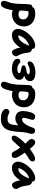

<svg xmlns="http://www.w3.org/2000/svg" viewBox="1732 -2315 825 4367"><g transform="rotate(90 2144.5 -131.5)"><path d="M281 9Q222 9 180 -12Q138 -33 118 -67.5Q98 -102 106 -142Q109 -160 124.5 -174Q140 -188 157 -188Q173 -188 185 -180.5Q197 -173 210 -163.5Q223 -154 240.5 -147Q258 -140 286 -140Q330 -140 360.5 -158.5Q391 -177 400 -221Q407 -254 399 -281Q391 -308 370.5 -327.5Q350 -347 321.5 -357.5Q293 -368 260 -368Q244 -368 227.5 -365Q211 -362 186 -362Q165 -362 149 -372.5Q133 -383 124 -400.5Q115 -418 119 -439Q129 -486 166 -503.5Q203 -521 270 -521Q344 -521 403 -498Q462 -475 501 -432Q540 -389 554.5 -329Q569 -269 554 -197Q545 -151 521 -114Q497 -77 460 -49.5Q423 -22 377.5 -6.5Q332 9 281 9ZM46 261Q26 261 10 250.5Q-6 240 -14.5 219Q-23 198 -16 166Q-12 145 -6.5 128.5Q-1 112 5.5 95.5Q12 79 18.5 58.5Q25 38 31 8Q46 -67 48.5 -134.5Q51 -202 52 -268Q53 -334 63 -406Q66 -429 82.5 -442.5Q99 -456 123 -456Q151 -456 174.5 -443Q198 -430 210 -409.5Q222 -389 218 -363Q206 -306 203 -254Q200 -202 199.5 -153.5Q199 -105 196.5 -56Q194 -7 184 46Q175 86 164.5 124Q154 162 138 193Q122 224 99.5 242.5Q77 261 46 261Z M760 10Q709 10 674.5 -13.5Q640 -37 626.5 -76.5Q613 -116 622 -163Q632 -214 659.5 -265.5Q687 -317 725.5 -362.5Q764 -408 810.5 -443.5Q857 -479 905.5 -499.5Q954 -520 1001 -520Q1038 -520 1059 -496Q1080 -472 1071 -428Q1068 -412 1057 -403Q1046 -394 1032 -391Q966 -380 909.5 -341Q853 -302 814 -247.5Q775 -193 763 -134Q760 -117 759.5 -102.5Q759 -88 763 -66L715 -168Q736 -150 753 -143.5Q770 -137 795 -137Q846 -137 903 -202.5Q960 -268 1003 -393Q1012 -417 1033 -430.5Q1054 -444 1076 -444Q1112 -444 1133 -419Q1154 -394 1158 -363Q1166 -315 1172 -275Q1178 -235 1191 -197.5Q1204 -160 1230 -120Q1241 -105 1240.5 -84Q1240 -63 1229 -42Q1218 -21 1197.5 -7Q1177 7 1148 7Q1131 7 1118.5 -0.5Q1106 -8 1099 -20Q1084 -45 1073 -70Q1062 -95 1054.5 -123.5Q1047 -152 1042 -189Q1037 -226 1034 -274L1088 -278Q1055 -194 1014.5 -138.5Q974 -83 930.5 -50Q887 -17 844 -3.5Q801 10 760 10Z M1526 10Q1483 10 1440 1.5Q1397 -7 1362.5 -24.5Q1328 -42 1310 -69Q1292 -96 1298 -134Q1302 -156 1319.5 -169.5Q1337 -183 1355 -183Q1374 -183 1387 -172.5Q1400 -162 1417 -148Q1434 -134 1463 -123.5Q1492 -113 1540 -113Q1578 -113 1600.5 -125Q1623 -137 1625 -154Q1626 -166 1614.5 -174.5Q1603 -183 1579 -190Q1555 -197 1519 -203Q1476 -209 1460.5 -223.5Q1445 -238 1450 -267Q1454 -290 1476.5 -299.5Q1499 -309 1546 -316Q1597 -324 1623 -334.5Q1649 -345 1651 -361Q1653 -381 1633 -389Q1613 -397 1579 -397Q1530 -397 1496.5 -384.5Q1463 -372 1440 -359.5Q1417 -347 1398 -347Q1375 -347 1364.5 -364Q1354 -381 1358 -402Q1364 -435 1388.5 -457.5Q1413 -480 1449 -494.5Q1485 -509 1526 -516.5Q1567 -524 1607 -524Q1713 -524 1765 -486.5Q1817 -449 1805 -382Q1801 -350 1777 -324Q1753 -298 1714.5 -280.5Q1676 -263 1626 -255V-274Q1680 -272 1715.5 -255.5Q1751 -239 1766 -209Q1781 -179 1774 -135Q1767 -94 1733 -61.5Q1699 -29 1645.5 -9.5Q1592 10 1526 10Z M2120 9Q2061 9 2019 -12Q1977 -33 1957 -67.5Q1937 -102 1945 -142Q1948 -160 1963.5 -174Q1979 -188 1996 -188Q2012 -188 2024 -180.5Q2036 -173 2049 -163.5Q2062 -154 2079.5 -147Q2097 -140 2125 -140Q2169 -140 2199.5 -158.5Q2230 -177 2239 -221Q2246 -254 2238 -281Q2230 -308 2209.5 -327.5Q2189 -347 2160.5 -357.5Q2132 -368 2099 -368Q2083 -368 2066.5 -365Q2050 -362 2025 -362Q2004 -362 1988 -372.5Q1972 -383 1963 -400.5Q1954 -418 1958 -439Q1968 -486 2005 -503.5Q2042 -521 2109 -521Q2183 -521 2242 -498Q2301 -475 2340 -432Q2379 -389 2393.5 -329Q2408 -269 2393 -197Q2384 -151 2360 -114Q2336 -77 2299 -49.5Q2262 -22 2216.5 -6.5Q2171 9 2120 9ZM1885 261Q1865 261 1849 250.5Q1833 240 1824.5 219Q1816 198 1823 166Q1827 145 1832.5 128.5Q1838 112 1844.5 95.5Q1851 79 1857.5 58.5Q1864 38 1870 8Q1885 -67 1887.5 -134.5Q1890 -202 1891 -268Q1892 -334 1902 -406Q1905 -429 1921.5 -442.5Q1938 -456 1962 -456Q1990 -456 2013.5 -443Q2037 -430 2049 -409.5Q2061 -389 2057 -363Q2045 -306 2042 -254Q2039 -202 2038.5 -153.5Q2038 -105 2035.5 -56Q2033 -7 2023 46Q2014 86 2003.5 124Q1993 162 1977 193Q1961 224 1938.5 242.5Q1916 261 1885 261Z M2668 261Q2581 261 2528.5 241Q2476 221 2455 190Q2434 159 2440 126Q2446 98 2463.5 83Q2481 68 2508 68Q2525 68 2536.5 74Q2548 80 2564 88.5Q2580 97 2605 103Q2630 109 2674 109Q2709 109 2733.5 96.5Q2758 84 2772.5 60.5Q2787 37 2794 5Q2801 -32 2804 -61.5Q2807 -91 2809 -119.5Q2811 -148 2814.5 -180Q2818 -212 2826 -252L2877 -218Q2847 -172 2817 -142.5Q2787 -113 2759 -96.5Q2731 -80 2705.5 -74Q2680 -68 2659 -68Q2558 -68 2513.5 -133.5Q2469 -199 2498 -343Q2512 -417 2529.5 -454.5Q2547 -492 2567.5 -505Q2588 -518 2614 -518Q2645 -518 2662 -506.5Q2679 -495 2684 -475.5Q2689 -456 2683 -432Q2675 -398 2663.5 -361.5Q2652 -325 2645.5 -293Q2639 -261 2644.5 -241Q2650 -221 2676 -221Q2714 -221 2749 -253.5Q2784 -286 2813 -340.5Q2842 -395 2862 -458Q2872 -490 2887.5 -503.5Q2903 -517 2932 -517Q2958 -517 2977.5 -504Q2997 -491 3003.5 -465.5Q3010 -440 2999 -400Q2983 -350 2976 -309Q2969 -268 2966 -231Q2963 -194 2961 -156Q2959 -118 2954 -73Q2949 -28 2938 29Q2925 94 2900 138.5Q2875 183 2839 210Q2803 237 2760 249Q2717 261 2668 261Z M3094 16Q3072 16 3058 1.5Q3044 -13 3045.5 -40Q3047 -67 3069 -106Q3087 -137 3116 -174.5Q3145 -212 3182.5 -251.5Q3220 -291 3265 -331Q3310 -371 3360 -408Q3410 -445 3464 -478Q3489 -493 3508 -501.5Q3527 -510 3543 -513.5Q3559 -517 3574 -517Q3599 -517 3618.5 -499Q3638 -481 3631 -445Q3626 -421 3610.5 -405Q3595 -389 3574 -377Q3502 -339 3435.5 -285.5Q3369 -232 3309 -169.5Q3249 -107 3193 -42Q3167 -10 3144.5 3Q3122 16 3094 16ZM3483 15Q3458 15 3439 3Q3420 -9 3403 -43Q3384 -82 3355.5 -126Q3327 -170 3294 -213.5Q3261 -257 3227 -295.5Q3193 -334 3163 -363Q3141 -383 3130.5 -405Q3120 -427 3125 -455Q3129 -476 3139.5 -490Q3150 -504 3165 -511.5Q3180 -519 3200 -519Q3220 -519 3237 -510.5Q3254 -502 3278 -478Q3295 -462 3321 -430.5Q3347 -399 3377 -360.5Q3407 -322 3435.5 -280.5Q3464 -239 3488 -202.5Q3512 -166 3526 -139Q3547 -96 3551 -73.5Q3555 -51 3552 -37Q3548 -12 3529.5 1.5Q3511 15 3483 15Z M3779 10Q3728 10 3693.5 -13.5Q3659 -37 3645.5 -76.5Q3632 -116 3641 -163Q3651 -214 3678.5 -265.5Q3706 -317 3744.5 -362.5Q3783 -408 3829.5 -443.5Q3876 -479 3924.5 -499.5Q3973 -520 4020 -520Q4057 -520 4078 -496Q4099 -472 4090 -428Q4087 -412 4076 -403Q4065 -394 4051 -391Q3985 -380 3928.5 -341Q3872 -302 3833 -247.5Q3794 -193 3782 -134Q3779 -117 3778.5 -102.5Q3778 -88 3782 -66L3734 -168Q3755 -150 3772 -143.5Q3789 -137 3814 -137Q3865 -137 3922 -202.5Q3979 -268 4022 -393Q4031 -417 4052 -430.5Q4073 -444 4095 -444Q4131 -444 4152 -419Q4173 -394 4177 -363Q4185 -315 4191 -275Q4197 -235 4210 -197.5Q4223 -160 4249 -120Q4260 -105 4259.5 -84Q4259 -63 4248 -42Q4237 -21 4216.5 -7Q4196 7 4167 7Q4150 7 4137.5 -0.5Q4125 -8 4118 -20Q4103 -45 4092 -70Q4081 -95 4073.5 -123.5Q4066 -152 4061 -189Q4056 -226 4053 -274L4107 -278Q4062 -166 4006 -103.5Q3950 -41 3891.5 -15.5Q3833 10 3779 10Z"/></g></svg>

Font: Shantell Sans
Style: Bold Italic
Weight: 700
Italic angle: -11°
Designer: Stephen Nixon, Anya Danilova, Shantell Martin
Foundry: Arrow Type
Version: Version 1.011;[c5ecc13dd]